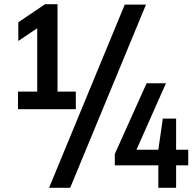

<svg xmlns="http://www.w3.org/2000/svg" viewBox="-20 -830 932 918"><path d="M66 -308V-392H158V-695L67.5 -634V-723.5L195.5 -810H255V-392H342.5V-308ZM214.5 68 576.5 -808H678L315.5 68ZM529 -39.5V-94L681 -432H773.5L632.5 -114H737L758.5 -263H822V-114H880V-39.5H822V68H737V-39.5Z"/></svg>

Font: Encode Sans Cnd SmBold
Style: Regular
Weight: 600
Width: 3
Designer: Multiple Designers
Foundry: Impallari Type
Version: Version 3.002; ttfautohint (v1.8.3) -l 8 -r 50 -G 200 -x 14 